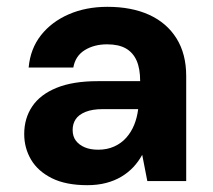

<svg xmlns="http://www.w3.org/2000/svg" viewBox="-20 -531 624 563"><path d="M236 12Q173 12 132 -8.5Q91 -29 71 -63Q51 -97 51 -138Q51 -184 74.5 -219Q98 -254 146 -273.5Q194 -293 266 -293H391Q391 -330 380.5 -353.5Q370 -377 349 -389Q328 -401 294 -401Q256 -401 228.5 -384Q201 -367 195 -333H64Q69 -388 100 -427.5Q131 -467 181.5 -489Q232 -511 295 -511Q366 -511 417.5 -487.5Q469 -464 497.5 -418.5Q526 -373 526 -308V0H412L397 -77Q386 -57 371 -41Q356 -25 336 -13Q316 -1 291 5.5Q266 12 236 12ZM268 -92Q294 -92 315 -101.5Q336 -111 350.5 -127.5Q365 -144 373.5 -165Q382 -186 385 -210V-211H281Q251 -211 231 -203Q211 -195 202 -181.5Q193 -168 193 -150Q193 -131 202.5 -118.5Q212 -106 228.5 -99Q245 -92 268 -92Z"/></svg>

Font: DM Sans 20pt
Style: Bold
Weight: 700
Version: Version 4.004;gftools[0.9.30]